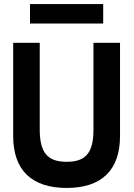

<svg xmlns="http://www.w3.org/2000/svg" viewBox="-20 -914 660 947"><path d="M489 -894H128V-798H489ZM441 -703V-275C441 -159 402 -116 309 -116C216 -116 176 -159 176 -275V-703H45V-243C45 -74 137 13 309 13C480 13 572 -74 572 -243V-703Z"/></svg>

Font: Bluebird
Style: Regular
Weight: 400
Designer: Jasper
Foundry: Cannot Into Space Fonts
Version: Version 0.98